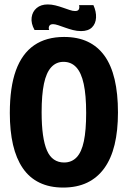

<svg xmlns="http://www.w3.org/2000/svg" viewBox="-20 -841 581 874"><path d="M267.5 12.8Q205.8 12.8 159.6 -9.6Q113.3 -32 83.6 -75.7Q53.8 -119.3 39.2 -182.2Q24.7 -245 24.7 -326.2Q24.7 -444.2 52.4 -520.5Q80.2 -596.8 135.2 -634.8Q190.3 -672.8 271.7 -672.8Q333.7 -672.8 379.3 -651.2Q425 -629.7 455.8 -587Q486.5 -544.3 501.8 -479.6Q517 -414.8 517 -329.2Q517 -245.8 501.6 -182.3Q486.2 -118.8 454.8 -75.3Q423.3 -31.8 376.7 -9.5Q330 12.8 267.5 12.8ZM271.7 -101.3Q306.3 -101.3 328.9 -125Q351.5 -148.7 361.8 -198.3Q372.2 -248 372.2 -326.7Q372.2 -407.5 361.1 -458.9Q350 -510.3 327 -534.9Q304 -559.5 269 -559.5Q235.8 -559.5 213.2 -535Q190.7 -510.5 180.1 -460.1Q169.5 -409.7 169.5 -330Q169.5 -270.3 175.6 -227.1Q181.7 -183.8 193.8 -156Q205.8 -128.2 225.6 -114.8Q245.3 -101.3 271.7 -101.3ZM349 -699.5Q330.5 -699.5 311.8 -704.3Q293.2 -709.2 276.3 -715.3Q259.5 -721.5 245 -726.2Q230.5 -731 221.7 -731Q208.5 -731 204.2 -722.7Q200 -714.3 203.7 -704.5H137.2Q120.5 -734.7 124 -761.4Q127.5 -788.2 146.9 -804.5Q166.3 -820.8 197 -820.8Q214.5 -820.8 231.8 -816.5Q249.2 -812.2 265.8 -806.3Q282.5 -800.5 296.7 -795.7Q310.8 -790.8 321.7 -790.8Q335.8 -790.8 339.2 -799.2Q342.7 -807.5 339.8 -817.5H405.3Q418.5 -788.5 417.2 -760.9Q415.8 -733.3 398.8 -716.4Q381.7 -699.5 349 -699.5Z"/></svg>

Font: Bricolage Grotesque 96pt ExtraBold SemiCondensed
Style: Regular
Weight: 800
Width: 4
Version: Version 1.001;gftools[0.9.33.dev8+g029e19f]